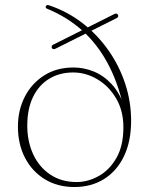

<svg xmlns="http://www.w3.org/2000/svg" viewBox="-20 -740 598 771"><path d="M506.5 -255Q506.5 -172 477.8 -112.5Q449 -53 397.8 -21Q346.5 11 278.5 11Q211 11 160 -20.2Q109 -51.5 80.5 -106.2Q52 -161 52 -232Q52 -297 79.2 -350.8Q106.5 -404.5 156.8 -436.8Q207 -469 275.5 -469Q316.5 -469 356.2 -453Q396 -437 428.5 -402Q461 -367 480 -310.5L476 -309Q453.5 -409.5 412.2 -486.2Q371 -563 310.2 -617.5Q249.5 -672 170 -704.5Q165 -706.5 163.8 -709.2Q162.5 -712 164.5 -715.5Q167 -719.5 170.2 -719.8Q173.5 -720 177.5 -718.5Q250.5 -694 310.5 -647.8Q370.5 -601.5 414.5 -539.2Q458.5 -477 482.5 -404.5Q506.5 -332 506.5 -255ZM89.5 -235.5Q89.5 -171.5 113.5 -120Q137.5 -68.5 182.2 -38.8Q227 -9 287.5 -9Q333 -9 376.2 -33Q419.5 -57 447.5 -105.8Q475.5 -154.5 475.5 -229Q475.5 -295 446.5 -344.5Q417.5 -394 371.2 -421.5Q325 -449 274 -449Q219 -449 177.2 -423.5Q135.5 -398 112.5 -350.2Q89.5 -302.5 89.5 -235.5ZM188.5 -547Q186.5 -551 188 -555Q189.5 -559 193.5 -560.5L440 -684Q444 -686 447.8 -685.2Q451.5 -684.5 453.5 -681Q458 -672 448 -667L202 -544Q197.5 -542 193.8 -542.8Q190 -543.5 188.5 -547Z"/></svg>

Font: Fraunces Thin
Style: Regular
Weight: 250
Version: Version 1.000;[b76b70a41]